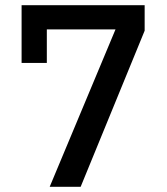

<svg xmlns="http://www.w3.org/2000/svg" viewBox="-20 -718 640 738"><path d="M290 0H171L424 -605H160V-476H63V-698H536V-600Z"/></svg>

Font: IBM Plex Sans Medium
Style: Regular
Weight: 500
Designer: Mike Abbink, Paul van der Laan, Pieter van Rosmalen
Foundry: Bold Monday
Version: Version 3.201